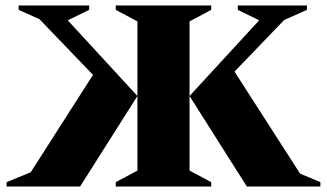

<svg xmlns="http://www.w3.org/2000/svg" viewBox="-20 -680 1192 700"><path d="M402 0V-16L481 -58V-602L402 -644V-660H750V-644L671 -602V-58L750 -16V0ZM671 -330 925 -606 847 -644V-660H1099V-644L1016 -607L835 -419L1074 -47L1148 -16V0H880ZM481 -330 272 0H4V-16L92 -52L319 -407L124 -610L48 -644V-660H305V-644L227 -606Z"/></svg>

Font: Spectral ExtraBold
Style: Regular
Weight: 800
Designer: Jean-Baptiste Levee
Foundry: Production Type
Version: Version 2.001